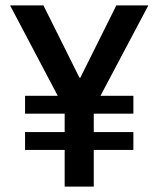

<svg xmlns="http://www.w3.org/2000/svg" viewBox="-20 -695 590 715"><path d="M220.8 0V-136.7H73.3V-203.3H220.8V-271.7H73.3V-338.3H195L17.5 -675H141.7L275.8 -405.8H279.2L413.3 -675H532.5L354.2 -338.3H476.7V-271.7H329.2V-203.3H476.7V-136.7H329.2V0Z"/></svg>

Font: Funnel Sans Medium
Style: Regular
Weight: 500
Version: Version 1.000; Beta; Release 5; Build 24; ttfautohint (v1.8.